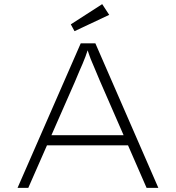

<svg xmlns="http://www.w3.org/2000/svg" viewBox="-20 -910 851 930"><path d="M65 0 371 -700H442L747 0H690L464 -518Q449 -553 440.5 -574Q432 -595 425.5 -609.5Q419 -624 413 -641.5Q407 -659 397 -688H412Q401 -655 394 -636Q387 -617 380 -601Q373 -585 364.5 -565.5Q356 -546 342 -512L117 0ZM187 -206 207 -255H606L620 -206ZM341 -759 323 -792 475 -890 509 -838Z"/></svg>

Font: Lexend Giga ExtraLight
Style: Regular
Weight: 250
Version: Version 1.007